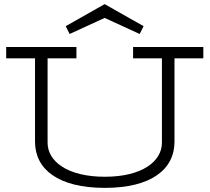

<svg xmlns="http://www.w3.org/2000/svg" viewBox="-20 -899 1017 932"><path d="M10 -616H150V-211C150 -77 263 13 489 13C714 13 827 -77 827 -211V-616H967V-671H626V-616H766V-206C766 -116 670 -41 489 -41C307 -41 211 -116 211 -206V-616H351V-671H10ZM677 -772 488 -879 299 -772 318 -734 488 -812 658 -734Z"/></svg>

Font: Stint Ultra Expanded
Style: Regular
Weight: 400
Width: 7
Designer: Astigmatic (AOETI)
Foundry: Astigmatic (AOETI)
Version: Version 1.000